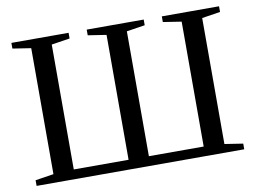

<svg xmlns="http://www.w3.org/2000/svg" viewBox="-72 -761 1153 866"><g transform="rotate(-10 504.0 -327.5)"><path d="M29 0V-26L113 -39V-616L29 -629V-655H291V-629L207 -616V-44H458V-616L374 -629V-655H635V-629L551 -616V-44H802V-616L718 -629V-655H980V-629L896 -616V-39L980 -26V0Z"/></g></svg>

Font: Libra Serif Modern
Style: Regular
Weight: 400
Designer: Stefan Peev, Context Ltd
Foundry: Stefan Peev, Context Ltd
Version: Version 1.000